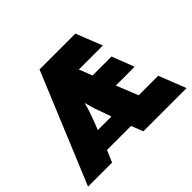

<svg xmlns="http://www.w3.org/2000/svg" viewBox="-146 -824 1024 1024"><g transform="rotate(-45 365.5 -312.5)"><path d="M-6.2 0 252.8 -625H522.9L581.9 -476.4H400.7L429.9 -402.1H572.9L621.5 -276.4H479.9L529.2 -153.5H676.4L736.8 0H411.1L384.7 -66.7H203.5L175 0ZM243.8 -176.4H346.5L335.4 -207.6Q324.3 -236.8 315.3 -263.9Q306.2 -291 296.5 -328.5Q286.8 -291 277.4 -264.6Q268.1 -238.2 256.2 -207.6Z"/></g></svg>

Font: Afacad Flux Black
Style: Regular
Weight: 900
Designer: Kristian Moeller
Foundry: Dicotype
Version: Version 1.100